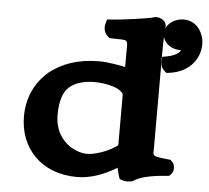

<svg xmlns="http://www.w3.org/2000/svg" viewBox="-51 -753 893 819"><g transform="rotate(5 395.5 -343.5)"><path d="M486.3 -7.6 490 4 503.1 8.4C517.5 13.2 533.4 10.9 540.8 9.3L546.9 7.9L551.7 4.3C569.2 -7.4 610.2 -22 689 -27.3L698.2 -27.9L704.7 -33.9C716.5 -44.7 717.4 -57.7 716.2 -67.7C715.3 -74.9 713 -83.6 704.7 -91.2L698.6 -96.8L690 -97.7C614.9 -105.5 624.2 -106.1 624.2 -142V-558C624.2 -580.7 624.8 -600.3 625.5 -616.1C632.8 -591.5 657.4 -566 703.3 -566C697.9 -556.7 683.4 -542.5 647.5 -535.5L625.4 -531.3V-511C625.4 -503.3 623.3 -487.5 639.1 -473.3L648.8 -464.6L662.4 -466.2C706.9 -472 741.2 -491.8 762.5 -518.4C782.1 -542.8 791 -571 791 -600C791 -644.3 761.8 -698 704 -698C666.4 -698 638.4 -676.9 627.9 -653.2C628.3 -657.8 628.5 -660.3 628.6 -660.6L628.7 -661.8V-663C628.7 -686.3 603.3 -698 586.4 -698H581L576 -696.2C557 -689.4 438.8 -673.7 397.3 -670.9L377.2 -669.6L372.3 -652.1C368.1 -637 368 -614.8 386.3 -598.3L394 -591.4L404.9 -591C479.6 -588.3 471.7 -598.5 471.7 -534V-474.6C444.9 -479.7 396.7 -489 361.5 -489C268.1 -489 203.7 -464.5 149.2 -423.1C92.6 -374.7 60 -308.4 60 -227.2C60 -93.3 152 11 308 11C359.9 11 418.6 -7.1 477.1 -43.5C480.7 -25.5 485.7 -9.5 486.3 -7.6ZM461.2 -132.1C420.5 -104.5 366.7 -91 342.6 -91C290 -91 202.3 -135.4 202.3 -245.9C202.3 -312.1 220 -345.9 234.2 -359.9L234.6 -360.3L235 -360.7C267.3 -395.9 324 -399 348.1 -399C391.2 -399 442.2 -386.7 457.4 -372.9C472.8 -359.4 471.7 -364.5 471.7 -335.3V-152.9C471.7 -136.8 474.2 -141 461.2 -132.1Z"/></g></svg>

Font: Linux Libertine Mono O 
Style: Mono Bold
Weight: 400
Designer: Philipp H. Poll
Foundry: Philipp H. Poll
Version: Version 5.1.7